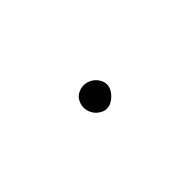

<svg xmlns="http://www.w3.org/2000/svg" viewBox="-22 -1203 145 145"><g transform="rotate(45 50.0 -1130.5)"><path d="M38 -1130Q38 -1127 39.5 -1124Q41 -1121 44 -1119.5Q47 -1118 50 -1118Q53 -1118 56 -1119.5Q59 -1121 61 -1124Q63 -1127 63 -1130Q63 -1133 61 -1136Q59 -1139 56 -1141Q53 -1143 50 -1143Q47 -1143 44 -1141Q41 -1139 39.5 -1136Q38 -1133 38 -1130Z"/></g></svg>

Font: Linefont Thin
Style: Regular
Weight: 100
Monospace: yes
Version: Version 3.002;gftools[0.9.33]